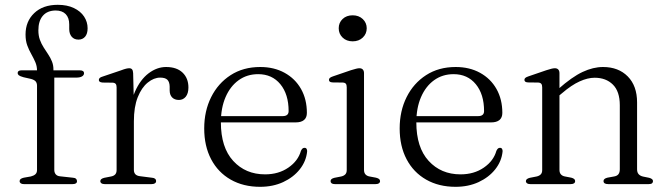

<svg xmlns="http://www.w3.org/2000/svg" viewBox="-20 -746 2702 778"><path d="M200 -57.5Q200 -46.5 206 -39.5Q212 -32.5 224 -31.5L274.5 -26Q283.5 -25.5 287.8 -21.8Q292 -18 292 -12Q292 0 274.5 0H76.5Q68.5 0 64 -3.2Q59.5 -6.5 59.5 -12Q59.5 -17.5 63.8 -20.8Q68 -24 76.5 -26L105 -31Q117 -34 123.5 -40Q130 -46 130 -57V-398.5Q130 -409 125 -415.5Q120 -422 106.5 -426L75.5 -433Q61 -437 56.2 -441Q51.5 -445 51.5 -450Q51.5 -455 55.2 -458Q59 -461 67 -461H148.5L130 -442.5V-460Q130 -478.5 123 -494.5Q116 -510.5 106.8 -526.8Q97.5 -543 90.5 -562Q83.5 -581 83.5 -606Q83.5 -659.5 118.8 -693Q154 -726.5 214 -726.5Q252 -726.5 279.2 -713.5Q306.5 -700.5 320.8 -678.8Q335 -657 335 -631.5Q335 -609 324.8 -597.2Q314.5 -585.5 298 -585.5Q280.5 -585.5 270.5 -597.2Q260.5 -609 260.5 -628.5V-647Q260.5 -674 246.2 -688.8Q232 -703.5 205 -703.5Q171.5 -703 153.5 -682Q135.5 -661 135.5 -623Q135.5 -602 141.5 -585.2Q147.5 -568.5 156.8 -554Q166 -539.5 175.2 -525.8Q184.5 -512 190.5 -497Q196.5 -482 196.5 -465V-446L185.5 -461H303.5Q312 -461 316.2 -458Q320.5 -455 320.5 -449Q320.5 -441.5 312.5 -436.5Q304.5 -431.5 288 -431.5H200Z M505.5 -256.5Q505.5 -326 527 -374.8Q548.5 -423.5 582.2 -449Q616 -474.5 653 -474.5Q696 -474.5 719.8 -451.8Q743.5 -429 743.5 -391.5Q743.5 -367.5 732.8 -354.2Q722 -341 705 -341Q687.5 -341 677.5 -351.2Q667.5 -361.5 667.5 -380V-395.5Q667 -414 658.2 -422.8Q649.5 -431.5 629 -431.5Q603.5 -431.5 578.8 -411.5Q554 -391.5 538.2 -352.2Q522.5 -313 522.5 -254.5ZM519.5 -449.5 522.5 -328V-57.5Q522.5 -46.5 528.5 -40Q534.5 -33.5 547.5 -32L594.5 -26Q603.5 -25.5 608 -22Q612.5 -18.5 612.5 -12Q612.5 -6.5 607.8 -3.2Q603 0 594.5 0H404Q395.5 0 391 -3.2Q386.5 -6.5 386.5 -12Q386.5 -17 390.5 -20.2Q394.5 -23.5 402.5 -25.5L430.5 -31Q441 -33 446.8 -39.2Q452.5 -45.5 452.5 -57V-392Q452.5 -401.5 448.8 -406Q445 -410.5 436.5 -411L395 -411.5Q387 -412.5 383.8 -415Q380.5 -417.5 380.5 -422Q380.5 -426.5 384 -430Q387.5 -433.5 396.5 -436L469 -460.5Q483.5 -466 491.2 -467.8Q499 -469.5 503.5 -469.5Q511.5 -469.5 515.2 -464.8Q519 -460 519.5 -449.5Z M1223.5 -288.5Q1223.5 -269.5 1212 -259.8Q1200.5 -250 1177.5 -250H850V-275.5H1125.5Q1149.5 -275.5 1149.5 -296Q1149.5 -364 1116 -404.8Q1082.5 -445.5 1026 -445.5Q981 -445.5 947 -421Q913 -396.5 894 -352.5Q875 -308.5 875 -250.5Q875 -148.5 925 -94Q975 -39.5 1054 -39.5Q1109 -39.5 1148.5 -66.8Q1188 -94 1199.5 -135Q1203 -142 1206.2 -144.5Q1209.5 -147 1214 -147Q1220 -147 1222.5 -142.5Q1225 -138 1224.5 -132Q1220.5 -92.5 1194.8 -60Q1169 -27.5 1127.5 -8.2Q1086 11 1034 11Q966 11 914.8 -18.2Q863.5 -47.5 835.5 -100.8Q807.5 -154 807.5 -225.5Q807.5 -296 835.5 -352.2Q863.5 -408.5 914.5 -441.5Q965.5 -474.5 1034.5 -474.5Q1090.5 -474.5 1133.2 -451Q1176 -427.5 1199.8 -385.5Q1223.5 -343.5 1223.5 -288.5Z M1455 -449.5V-57.5Q1455 -46 1460.8 -39.5Q1466.5 -33 1477 -31L1503.5 -26Q1511.5 -24 1515.8 -20.8Q1520 -17.5 1520 -12Q1520 -6.5 1515.5 -3.2Q1511 0 1502 0H1336.5Q1328 0 1323.8 -3.2Q1319.5 -6.5 1319.5 -12Q1319.5 -17 1323.2 -20.2Q1327 -23.5 1335 -25.5L1363 -31Q1373.5 -33.5 1379.2 -39.5Q1385 -45.5 1385 -57V-392Q1385 -402 1381.5 -406.5Q1378 -411 1369 -411.5L1327.5 -412Q1319.5 -412.5 1316.2 -415.2Q1313 -418 1313 -422.5Q1313 -427 1316.5 -430.2Q1320 -433.5 1329 -436.5L1402 -461.5Q1415 -465.5 1423 -467.5Q1431 -469.5 1436 -469.5Q1445.5 -469.5 1450.2 -464.2Q1455 -459 1455 -449.5ZM1409 -578.5Q1384 -578.5 1368.2 -593.8Q1352.5 -609 1352.5 -631.5Q1352.5 -654 1368.2 -669Q1384 -684 1409 -684Q1434 -684 1450 -668.8Q1466 -653.5 1466 -631.5Q1466 -609 1450 -593.8Q1434 -578.5 1409 -578.5Z M2015.5 -288.5Q2015.5 -269.5 2004 -259.8Q1992.5 -250 1969.5 -250H1642V-275.5H1917.5Q1941.5 -275.5 1941.5 -296Q1941.5 -364 1908 -404.8Q1874.5 -445.5 1818 -445.5Q1773 -445.5 1739 -421Q1705 -396.5 1686 -352.5Q1667 -308.5 1667 -250.5Q1667 -148.5 1717 -94Q1767 -39.5 1846 -39.5Q1901 -39.5 1940.5 -66.8Q1980 -94 1991.5 -135Q1995 -142 1998.2 -144.5Q2001.5 -147 2006 -147Q2012 -147 2014.5 -142.5Q2017 -138 2016.5 -132Q2012.5 -92.5 1986.8 -60Q1961 -27.5 1919.5 -8.2Q1878 11 1826 11Q1758 11 1706.8 -18.2Q1655.5 -47.5 1627.5 -100.8Q1599.5 -154 1599.5 -225.5Q1599.5 -296 1627.5 -352.2Q1655.5 -408.5 1706.5 -441.5Q1757.5 -474.5 1826.5 -474.5Q1882.5 -474.5 1925.2 -451Q1968 -427.5 1991.8 -385.5Q2015.5 -343.5 2015.5 -288.5Z M2247 -449.5V-57.5Q2247 -46 2252.8 -39.5Q2258.5 -33 2269 -31L2295 -26Q2310.5 -22 2310.5 -12.5Q2310.5 0 2292.5 0H2128.5Q2120 0 2115.5 -3.2Q2111 -6.5 2111 -12Q2111 -17 2115 -20.2Q2119 -23.5 2127 -25.5L2155 -31Q2165.5 -33.5 2171.2 -39.5Q2177 -45.5 2177 -57V-392Q2177 -402 2173.2 -406.5Q2169.5 -411 2161 -411.5L2119.5 -412Q2111.5 -412.5 2108.2 -415.2Q2105 -418 2105 -422.5Q2105 -427 2108.5 -430.2Q2112 -433.5 2121 -436.5L2194 -461.5Q2206.5 -465.5 2214.5 -467.5Q2222.5 -469.5 2228 -469.5Q2237.5 -469.5 2242.2 -464.2Q2247 -459 2247 -449.5ZM2234 -349 2218 -364.5 2242 -385Q2298 -434.5 2340.8 -454.5Q2383.5 -474.5 2423.5 -474.5Q2486 -474.5 2523.8 -436.2Q2561.5 -398 2561.5 -331V-60Q2561.5 -47 2568 -40Q2574.5 -33 2586 -30.5L2610.5 -25.5Q2618 -23.5 2622 -20.2Q2626 -17 2626 -12Q2626 -6.5 2622 -3.2Q2618 0 2609 0H2444Q2425.5 0 2425.5 -12.5Q2425.5 -22 2441 -26L2468.5 -31Q2480.5 -33 2486 -40.2Q2491.5 -47.5 2491.5 -60V-319.5Q2491.5 -375.5 2463.5 -403.2Q2435.5 -431 2389.5 -431Q2361.5 -431 2328.8 -416.2Q2296 -401.5 2257 -368Z"/></svg>

Font: Fraunces Light
Style: Regular
Weight: 300
Version: Version 1.000;[b76b70a41]